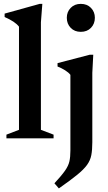

<svg xmlns="http://www.w3.org/2000/svg" viewBox="-20 -732 574 1016"><path d="M196.5 -45 263.5 -19.5V0H14V-19.5L80.5 -45V-591Q69.5 -605 51.5 -617Q33.5 -629 4.5 -642V-660L190 -711.5H204L196.5 -614ZM407.5 -563.5Q374.5 -563.5 354 -584.8Q333.5 -606 333.5 -638Q333.5 -669 354 -690.2Q374.5 -711.5 407.5 -711.5Q441 -711.5 461.5 -690.2Q482 -669 482 -638Q482 -606 461.5 -584.8Q441 -563.5 407.5 -563.5ZM352.5 -336Q343 -348.5 324.2 -360.2Q305.5 -372 284.5 -380V-398L455.5 -442.5H473.5L468.5 -346.5V20.5Q468.5 61 463.2 88.8Q458 116.5 440.5 140.8Q423 165 387.5 193.8Q352 222.5 291.5 265L268 238Q306 197 324 171.2Q342 145.5 347.2 122.2Q352.5 99 352.5 65Z"/></svg>

Font: Newsreader Text SemiBold
Style: Regular
Weight: 600
Designer: Hugues Gentile
Foundry: Production Type
Version: Version 1.001